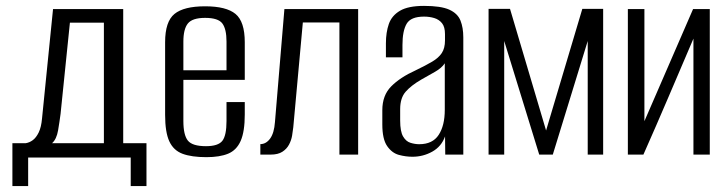

<svg xmlns="http://www.w3.org/2000/svg" viewBox="-20 -525 2472 652"><path d="M22.1 106.9V-38.7H67.2Q80.1 -40.7 91.4 -49.1Q102.8 -57.5 111.5 -75.3Q120.1 -93.2 122.7 -122.4L160.1 -494.3H398.4V-38.7H477.4V106.9H423.9V9.9H75.6V106.9ZM156.8 -38.7H332.8V-448.1H217.4L185.7 -138.5Q182.4 -112.9 177.3 -82.6Q172.2 -52.4 156.8 -38.7Z M680.9 8.7Q630.7 8.7 599.9 -2.8Q569.1 -14.3 554.9 -45.2Q540.7 -76 540.7 -135.1V-381.5Q540.7 -451.8 572.5 -477.7Q604.3 -503.6 676.6 -503.6Q748.2 -503.6 779.7 -477.7Q811.2 -451.8 811.2 -381.5V-253.7H602.7V-114.1Q602.7 -66.5 618 -47.5Q633.3 -28.6 679.5 -28.6Q720.9 -28.6 735.1 -46.8Q749.2 -65.1 749.2 -114.1V-178.5H811.2V-136.1Q811.2 -78.2 797.3 -46.6Q783.4 -15 754.7 -3.1Q726.1 8.7 680.9 8.7ZM602.7 -286.5H749.2V-383.7Q749.2 -426.3 735.1 -445.3Q720.9 -464.3 676.6 -464.3Q633.3 -464.3 618 -445.3Q602.7 -426.3 602.7 -383.7Z M864.1 0V-35.6Q883.5 -35.6 897.3 -54.4Q911 -73.2 913.7 -110.4L945.8 -494.3H1196.2V0H1132.6V-448.7H1008.4L975.9 -92.5Q974.6 -80.2 971.9 -64.3Q969.2 -48.5 961.4 -33.8Q953.7 -19.2 938.8 -9.6Q924 0 899 0Z M1380.6 7.3Q1357.6 7.3 1334.2 0.9Q1310.8 -5.6 1294.6 -29.1Q1278.3 -52.6 1278.3 -102.5V-150.8Q1278.3 -201.2 1308.5 -231.7Q1338.6 -262.2 1391.9 -286.4Q1425.9 -302.8 1447.7 -315.7Q1469.4 -328.5 1480.3 -344.9Q1491.1 -361.4 1491.1 -387.8V-409.1Q1491.1 -433.5 1481.1 -446.1Q1471 -458.7 1454.7 -463.7Q1438.4 -468.6 1420 -468.6Q1375.1 -468.6 1360.9 -444.3Q1346.7 -420.1 1346.7 -372.3V-330.3H1290.5V-378Q1290.5 -415 1300.4 -443.5Q1310.3 -472 1338.3 -488.5Q1366.2 -505 1420 -505Q1477.3 -505 1505.7 -492.2Q1534.1 -479.3 1543.7 -455.2Q1553.3 -431.2 1553.3 -398.1V0H1492L1491.3 -61.8Q1479.2 -27.6 1448 -10.1Q1416.9 7.3 1380.6 7.3ZM1403.6 -35.3Q1449.1 -35.3 1469.7 -67Q1490.4 -98.6 1490.4 -152.1V-310.1Q1479.9 -294 1456.8 -280.9Q1433.8 -267.7 1410.3 -254.6Q1376.2 -234.8 1357.6 -213.6Q1338.9 -192.3 1338.9 -154.4V-115.5Q1338.9 -78.7 1348.8 -61.7Q1358.7 -44.6 1374 -40Q1389.2 -35.3 1403.6 -35.3Z M1639.1 0V-495H1711.9L1834.4 -81.9L1957.5 -495H2028.2V0H1975.8V-385.8L1857.2 0H1811.1L1692.2 -385.8V0Z M2112.1 0V-494.3H2168.3V-113.5L2333.6 -494.3H2390.3V0H2334.8V-393.9Q2292.5 -295 2250.6 -196.9Q2208.8 -98.9 2164.9 0Z"/></svg>

Font: Alumni Sans SC Thin
Style: Regular
Weight: 100
Designer: Robert E. Leuschke
Foundry: Robert E. Leuschke
Version: Version 1.018